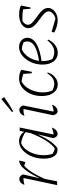

<svg xmlns="http://www.w3.org/2000/svg" viewBox="834 -1590 763 2472"><g transform="rotate(-90 1216.0 -353.5)"><path d="M69 0 166 -458 175 -433Q146 -434 121.5 -431Q97 -428 73 -420Q79 -441 90 -456Q101 -471 116.5 -479Q132 -487 148 -487Q167 -487 182.5 -475Q198 -463 207 -439L159 -233L163 -232L118 0ZM137 -133 126 -156Q175 -269 221 -344Q267 -419 308.5 -455.5Q350 -492 386 -488L367 -409L318 -424Q274 -385 229.5 -314Q185 -243 137 -133Z M548 3Q483 14 446.5 -31Q410 -76 410 -170Q410 -236 427.5 -293.5Q445 -351 476.5 -395.5Q508 -440 548.5 -465Q589 -490 635 -490Q677 -490 710 -470Q743 -450 762 -414L761 -399Q699 -453 594 -466L623 -467Q574 -454 536.5 -411.5Q499 -369 477.5 -308.5Q456 -248 454.5 -180.5Q453 -113 475 -49L451 -72Q476 -56 500 -44Q524 -32 553 -27L529 -22Q587 -57 640.5 -141Q694 -225 746 -360L762 -350Q712 -215 660.5 -129.5Q609 -44 548 3ZM716 -22 705 -45Q730 -45 756 -51Q782 -57 810 -67Q803 -45 790 -28.5Q777 -12 761.5 -3Q746 6 730 6Q709 6 694 -9.5Q679 -25 674 -52L722 -245L718 -247L768 -482H811Z M1011 -21 1000 -45Q1028 -45 1054 -50.5Q1080 -56 1105 -67Q1098 -45 1085 -28.5Q1072 -12 1056 -3Q1040 6 1024 6Q1003 6 988.5 -9.5Q974 -25 969 -52L1055 -458L1064 -433Q1030 -434 1007 -431.5Q984 -429 961 -420Q968 -441 979 -456Q990 -471 1005.5 -479Q1021 -487 1037 -487Q1056 -487 1071 -475Q1086 -463 1095 -439ZM1020 -566 1010 -581 1173 -715H1180L1202 -681Q1158 -650 1113.5 -621.5Q1069 -593 1020 -566Z M1365 8Q1298 8 1257 -48.5Q1216 -105 1216 -198Q1216 -280 1246 -346Q1276 -412 1327 -451Q1378 -490 1441 -490Q1472 -490 1502.5 -482.5Q1533 -475 1553 -462L1534 -423Q1468 -451 1390 -459L1419 -464Q1370 -445 1335 -401Q1300 -357 1281.5 -299Q1263 -241 1263 -182Q1263 -146 1270.5 -112Q1278 -78 1293 -49L1277 -67Q1303 -52 1327.5 -44.5Q1352 -37 1374 -37Q1414 -37 1447 -59Q1480 -81 1508 -127L1520 -121Q1502 -63 1459 -27.5Q1416 8 1365 8ZM1509 -326 1499 -463 1553 -462 1528 -326Z M1771 8Q1703 8 1662 -45Q1621 -98 1621 -187Q1621 -247 1639 -302Q1657 -357 1689 -399Q1721 -441 1761.5 -465.5Q1802 -490 1848 -490Q1898 -490 1932 -459.5Q1966 -429 1966 -383Q1966 -347 1945 -317Q1924 -287 1884 -264Q1844 -241 1785 -224.5Q1726 -208 1650 -198V-230Q1789 -250 1854 -287.5Q1919 -325 1919 -385Q1919 -413 1906 -441L1924 -424Q1897 -438 1868 -446Q1839 -454 1807 -455L1828 -459Q1778 -440 1741.5 -398.5Q1705 -357 1685.5 -302Q1666 -247 1666 -186Q1666 -150 1674 -114.5Q1682 -79 1699 -47L1685 -66Q1709 -51 1733 -44Q1757 -37 1781 -37Q1822 -37 1860.5 -59Q1899 -81 1932 -125L1943 -116Q1917 -58 1871.5 -25Q1826 8 1771 8Z M2034 -37 2042 -71 2227 -17 2202 -20Q2230 -23 2253.5 -36.5Q2277 -50 2291.5 -69Q2306 -88 2306 -108Q2306 -135 2284 -158.5Q2262 -182 2230 -205.5Q2198 -229 2166 -253.5Q2134 -278 2112 -306.5Q2090 -335 2090 -370Q2090 -405 2112.5 -432Q2135 -459 2174.5 -474Q2214 -489 2265 -489Q2294 -489 2324 -484Q2354 -479 2382 -467L2370 -430Q2333 -439 2296 -443Q2259 -447 2222 -447Q2204 -447 2186.5 -446.5Q2169 -446 2152 -443L2189 -449Q2165 -439 2149.5 -418.5Q2134 -398 2134 -376Q2134 -349 2156 -325.5Q2178 -302 2210 -279.5Q2242 -257 2274 -232.5Q2306 -208 2328 -179.5Q2350 -151 2350 -115Q2350 -83 2328 -54.5Q2306 -26 2269.5 -9.5Q2233 7 2189 7Q2154 7 2109.5 -5.5Q2065 -18 2034 -37ZM2341 -341 2329 -468 2382 -467 2356 -341Z"/></g></svg>

Font: Piazzolla Thin Thin
Style: Italic
Weight: 250
Italic angle: -11.3°
Version: Version 2.005